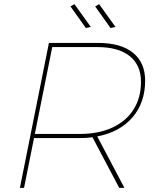

<svg xmlns="http://www.w3.org/2000/svg" viewBox="-20 -906 765 926"><path d="M449 -248 580 0H555L426 -244Q399 -240 361 -240H144L96 0H76L216 -699H453Q563 -699 621.5 -651.5Q680 -604 680 -517Q680 -411 619 -340Q558 -269 449 -248ZM660 -512Q660 -592 605.5 -635.5Q551 -679 449 -679H232L148 -260H365Q456 -260 522.5 -291Q589 -322 624.5 -378.5Q660 -435 660 -512ZM339 -886 418 -776 394 -771 320 -875ZM458 -886 537 -776 513 -771 439 -875Z"/></svg>

Font: Gontserrat Thin
Style: Italic
Weight: 250
Italic angle: -11.3°
Designer: Julieta Ulanovsky
Foundry: Julieta Ulanovsky
Version: Version 6.001